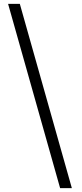

<svg xmlns="http://www.w3.org/2000/svg" viewBox="-20 -801 427 998"><path d="M353.5 177H292.5L22 -781H83Z"/></svg>

Font: Merriweather 96pt Medium
Style: Regular
Weight: 500
Version: Version 2.100